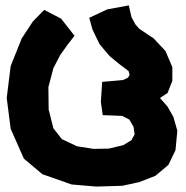

<svg xmlns="http://www.w3.org/2000/svg" viewBox="-20 -521 689 711"><path d="M245.1 162.1 336.9 169.9 432.6 167 496.1 153.3 555.7 129.9 603.5 89.8 629.9 35.2 636.7 -37.1 622.1 -87.9 600.6 -126 572.3 -158.2 600.6 -176.8 618.2 -221.7V-272.5L592.8 -332L548.8 -378.9L496.1 -414.1L481.4 -430.7L466.8 -458L457 -501L377 -486.3L310.5 -455.1L322.3 -412.1L348.6 -357.4L385.7 -313.5L419.9 -285.2L456.1 -257.8L460 -244.1L454.1 -233.4L435.5 -224.6L358.4 -217.8L353.5 -143.6L360.4 -94.7L432.6 -91.8L459 -78.1L474.6 -50.8L478.5 -23.4L466.8 -2L436.5 16.6L382.8 29.3L326.2 30.3L264.6 20.5L209 -5.9L177.7 -45.9L160.2 -115.2L159.2 -198.2L177.7 -268.6L203.1 -317.4L227.5 -351.6L255.9 -388.7L206.1 -452.1L143.6 -484.4L101.6 -441.4L60.5 -378.9L19.5 -276.4L4.9 -158.2L19.5 -43.9L68.4 66.4L136.7 124Z"/></svg>

Font: MaokenAssortedSans-TC
Style: Regular
Weight: 500
Version: Version 0.83